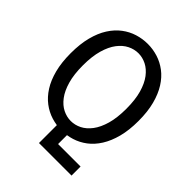

<svg xmlns="http://www.w3.org/2000/svg" viewBox="-238 -838 1126 1126"><g transform="rotate(45 325.0 -275.0)"><path d="M283.5 156.5V0H367V96.5L352 81.5H553.5V156.5ZM324 11Q281 11 239.8 -1.8Q198.5 -14.5 162.8 -41.5Q127 -68.5 100 -111Q73 -153.5 57.8 -212.2Q42.5 -271 42.5 -348Q42.5 -424.5 57.8 -483.2Q73 -542 100 -584.2Q127 -626.5 162.8 -653.5Q198.5 -680.5 239.8 -693.2Q281 -706 324 -706Q367 -706 408 -693.2Q449 -680.5 484.8 -653.5Q520.5 -626.5 547.2 -584.2Q574 -542 589.5 -483.2Q605 -424.5 605 -348Q605 -271 589.5 -212.2Q574 -153.5 547.2 -111Q520.5 -68.5 484.8 -41.5Q449 -14.5 408 -1.8Q367 11 324 11ZM324 -66.5Q358 -66.5 390 -82.5Q422 -98.5 447.8 -132.5Q473.5 -166.5 488.8 -219.8Q504 -273 504 -348Q504 -422.5 488.8 -475.8Q473.5 -529 447.8 -562.8Q422 -596.5 390 -612.5Q358 -628.5 324 -628.5Q290 -628.5 257.8 -612.5Q225.5 -596.5 199.8 -562.8Q174 -529 158.8 -475.8Q143.5 -422.5 143.5 -348Q143.5 -273 158.8 -219.8Q174 -166.5 199.8 -132.5Q225.5 -98.5 257.8 -82.5Q290 -66.5 324 -66.5Z"/></g></svg>

Font: Trispace Thin
Style: Regular
Weight: 400
Version: Version 1.210